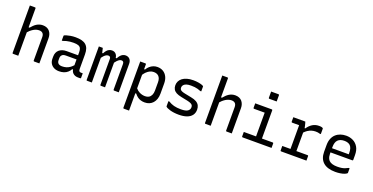

<svg xmlns="http://www.w3.org/2000/svg" viewBox="-29 -1694 5459 2813"><g transform="rotate(20 2700.0 -287.0)"><path d="M104 0Q101 0 98.5 -1.5Q96 -3 94.5 -5Q93 -7 93 -11V-750H174Q178 -750 180 -748.5Q182 -747 183.5 -745Q185 -743 185 -739V-443H200Q218 -465 237 -483.5Q256 -502 277.5 -515.5Q299 -529 323 -536Q347 -543 373 -543Q407 -543 433.5 -532Q460 -521 477.5 -501Q495 -481 504.5 -453.5Q514 -426 514 -393V0H433Q430 0 427.5 -1.5Q425 -3 423.5 -5Q422 -7 422 -11V-375Q422 -416 402.5 -435.5Q383 -455 347 -455Q326 -455 304 -448.5Q282 -442 260 -429Q238 -416 215 -396Q200 -382 185 -365V0Z M1097 -351V-126Q1097 -113 1099.5 -104Q1102 -95 1107 -90Q1112 -85 1119 -83Q1126 -81 1136 -81H1161V-11Q1161 -5 1158 -2.5Q1155 0 1150 0H1115Q1092 0 1072 -7Q1052 -14 1037 -28Q1022 -42 1014 -62Q1010 -73 1008 -85H995Q978 -54 953.5 -33Q929 -12 896 -1Q863 10 823 10Q776 10 742 -7.5Q708 -25 689 -56.5Q670 -88 670 -132V-164Q670 -197 681 -223.5Q692 -250 712.5 -268Q733 -286 762 -296Q791 -306 827 -306H1006V-352Q1006 -392 994.5 -414.5Q983 -437 956 -446.5Q929 -456 883 -456Q854 -456 827 -453Q800 -450 774.5 -443.5Q749 -437 723 -427H708V-499Q708 -502 709 -504Q710 -506 711 -507Q716 -513 741.5 -521Q767 -529 804.5 -535.5Q842 -542 883 -542Q939 -542 979.5 -531.5Q1020 -521 1046 -498Q1072 -475 1084.5 -439Q1097 -403 1097 -351ZM762 -142Q762 -108 781.5 -90.5Q801 -73 840 -73Q874 -73 904.5 -82Q935 -91 964 -112Q984 -127 1006 -151V-241H840Q819 -241 804.5 -236.5Q790 -232 780 -221Q771 -213 766.5 -200.5Q762 -188 762 -172Z M1752 0H1679Q1676 0 1673.5 -1.5Q1671 -3 1669.5 -5Q1668 -7 1668 -11V-410Q1668 -432 1658.5 -443Q1649 -454 1631 -454Q1614 -454 1598 -444.5Q1582 -435 1564 -416Q1552 -403 1538 -384V0H1473Q1470 0 1467.5 -1.5Q1465 -3 1463.5 -5Q1462 -7 1462 -11V-410Q1462 -426 1458 -435Q1454 -444 1446 -449Q1438 -454 1425 -454Q1408 -454 1391.5 -444.5Q1375 -435 1357 -416Q1345 -403 1332 -385V0H1259Q1256 0 1254 -0.5Q1252 -1 1250.5 -2.5Q1249 -4 1248.5 -6Q1248 -8 1248 -11V-532H1309L1313 -517Q1316 -503 1321 -484Q1324 -470 1327 -458H1340Q1354 -486 1370 -504.5Q1386 -523 1406.5 -533Q1427 -543 1451 -543Q1471 -543 1487 -536Q1503 -529 1514.5 -515.5Q1526 -502 1532 -485Q1536 -472 1538 -458H1553Q1567 -485 1583 -503.5Q1599 -522 1619 -532.5Q1639 -543 1663 -543Q1683 -543 1700 -536Q1717 -529 1728.5 -516Q1740 -503 1746 -485Q1752 -467 1752 -444Z M1893 -532H1974Q1978 -532 1980 -530.5Q1982 -529 1983.5 -527Q1985 -525 1985 -521V-445H1999Q2018 -477 2042 -498Q2066 -519 2095.5 -531Q2125 -543 2159 -543Q2211 -543 2250 -519.5Q2289 -496 2311 -452Q2333 -408 2333 -347V-191Q2333 -144 2320.5 -107Q2308 -70 2284.5 -43.5Q2261 -17 2229 -3.5Q2197 10 2157 10Q2124 10 2095 1Q2066 -8 2042.5 -26Q2019 -44 1999 -70H1985V200H1904Q1901 200 1898.5 198.5Q1896 197 1894.5 194.5Q1893 192 1893 189ZM1985 -358V-147Q2011 -115 2044 -99Q2086 -78 2133 -78Q2167 -78 2191 -92.5Q2215 -107 2228.5 -136Q2242 -165 2242 -205V-333Q2242 -365 2234 -388.5Q2226 -412 2211 -427Q2197 -441 2177.5 -448Q2158 -455 2133 -455Q2104 -455 2076.5 -442.5Q2049 -430 2022 -404Q2003 -385 1985 -358Z M2691 -77Q2766 -77 2797 -99Q2828 -121 2828 -157Q2828 -176 2820.5 -188.5Q2813 -201 2793 -211Q2773 -221 2735 -229L2637 -249Q2587 -259 2556 -276Q2525 -293 2510 -319.5Q2495 -346 2495 -381Q2495 -415 2509.5 -444Q2524 -473 2552.5 -494.5Q2581 -516 2622.5 -528Q2664 -540 2719 -540Q2764 -540 2798.5 -534Q2833 -528 2854.5 -520.5Q2876 -513 2880 -507Q2882 -506 2882.5 -504.5Q2883 -503 2883 -502Q2883 -501 2883 -499V-426H2868Q2842 -437 2819.5 -443Q2797 -449 2772 -452Q2747 -455 2714 -455Q2672 -455 2644 -446Q2616 -437 2601 -419.5Q2586 -402 2586 -379Q2586 -362 2593 -350Q2600 -338 2618.5 -329.5Q2637 -321 2671 -314L2771 -294Q2825 -284 2857 -265Q2889 -246 2903.5 -218Q2918 -190 2918 -152Q2918 -101 2891 -65Q2864 -29 2812.5 -10.5Q2761 8 2688 8Q2649 8 2614.5 3.5Q2580 -1 2553.5 -8.5Q2527 -16 2509 -24.5Q2491 -33 2483 -41Q2482 -43 2481 -44.5Q2480 -46 2480 -48V-127H2495Q2516 -114 2537.5 -104.5Q2559 -95 2582 -89Q2605 -83 2632 -80Q2659 -77 2691 -77Z M3104 0Q3101 0 3098.5 -1.5Q3096 -3 3094.5 -5Q3093 -7 3093 -11V-750H3174Q3178 -750 3180 -748.5Q3182 -747 3183.5 -745Q3185 -743 3185 -739V-443H3200Q3218 -465 3237 -483.5Q3256 -502 3277.5 -515.5Q3299 -529 3323 -536Q3347 -543 3373 -543Q3407 -543 3433.5 -532Q3460 -521 3477.5 -501Q3495 -481 3504.5 -453.5Q3514 -426 3514 -393V0H3433Q3430 0 3427.5 -1.5Q3425 -3 3423.5 -5Q3422 -7 3422 -11V-375Q3422 -416 3402.5 -435.5Q3383 -455 3347 -455Q3326 -455 3304 -448.5Q3282 -442 3260 -429Q3238 -416 3215 -396Q3200 -382 3185 -365V0Z M3672 -81H3863V-451H3697Q3694 -451 3691.5 -452.5Q3689 -454 3687.5 -456.5Q3686 -459 3686 -462V-532H3944Q3948 -532 3950 -530.5Q3952 -529 3953.5 -527Q3955 -525 3955 -521V-81H4123Q4127 -81 4129 -79.5Q4131 -78 4132.5 -76Q4134 -74 4134 -70V0H3683Q3680 0 3677.5 -1.5Q3675 -3 3673.5 -5Q3672 -7 3672 -11ZM3846 -774Q3860 -774 3874.5 -774Q3889 -774 3903.5 -774Q3918 -774 3932.5 -774Q3947 -774 3961 -774Q3966 -774 3969 -771Q3972 -768 3972 -763V-665Q3958 -665 3943.5 -665Q3929 -665 3914.5 -665Q3900 -665 3885.5 -665Q3871 -665 3857 -665Q3852 -665 3849 -668Q3846 -671 3846 -676Z M4272 -81H4400V-451H4291Q4286 -451 4283 -454Q4280 -457 4280 -462V-532H4467L4469 -525Q4472 -518 4475 -506.5Q4478 -495 4481.5 -481Q4485 -467 4488 -452Q4489 -444 4490 -438H4501Q4533 -486 4577 -514Q4621 -542 4679 -542Q4705 -542 4719.5 -538Q4734 -534 4739 -529Q4742 -527 4742.5 -524Q4743 -521 4743 -517V-437H4728Q4711 -443 4695 -445Q4679 -447 4660 -447Q4630 -447 4600 -438.5Q4570 -430 4539 -410Q4516 -394 4492 -370V-81H4667Q4671 -81 4673 -79.5Q4675 -78 4676.5 -76Q4678 -74 4678 -70V0H4283Q4278 0 4275 -3Q4272 -6 4272 -11Z M5103 -543Q5162 -543 5211 -518.5Q5260 -494 5289.5 -444.5Q5319 -395 5319 -318V-245Q5319 -242 5317.5 -239.5Q5316 -237 5314 -235.5Q5312 -234 5308 -234H4968V-211Q4968 -189 4972 -170.5Q4976 -152 4983.5 -137Q4991 -122 5002 -110Q5022 -90 5054.5 -80.5Q5087 -71 5130 -71Q5166 -71 5194 -75Q5222 -79 5246.5 -88Q5271 -97 5296 -111H5311V-40Q5311 -38 5310 -36Q5309 -34 5307 -32Q5295 -20 5268 -10Q5241 0 5205 5.5Q5169 11 5129 11Q5068 11 5020 -3.5Q4972 -18 4940.5 -46.5Q4909 -75 4893 -116Q4877 -157 4877 -211V-315Q4877 -373 4894.5 -416Q4912 -459 4943 -487Q4974 -515 5015 -529Q5056 -543 5103 -543ZM4968 -299H5229V-319Q5229 -358 5220.5 -386.5Q5212 -415 5194 -433Q5178 -448 5155 -455.5Q5132 -463 5103 -463Q5038 -463 5003 -428.5Q4968 -394 4968 -316Z"/></g></svg>

Font: Code D OnePiece
Style: Regular
Weight: 400
Version: Version 1.085; ttfautohint (v1.8.4.7-5d5b);Nerd Fonts 3.0.2